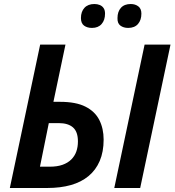

<svg xmlns="http://www.w3.org/2000/svg" viewBox="-20 -936 869 956"><path d="M29 0 180 -714H306L246 -429H279Q358 -429 405.5 -405Q453 -381 474.5 -338.5Q496 -296 496 -241Q496 -180 476.5 -134.5Q457 -89 420.5 -59Q384 -29 332.5 -14.5Q281 0 216 0ZM227 -106Q265 -106 291.5 -115.5Q318 -125 335 -142Q352 -159 360 -181.5Q368 -204 368 -232Q368 -280 343.5 -301.5Q319 -323 273 -323H223L179 -106ZM549 0 700 -714H829L678 0ZM618 -797Q595 -797 579.5 -808.5Q564 -820 565 -846Q565 -878 582 -897Q599 -916 631 -916Q653 -916 668.5 -904.5Q684 -893 684 -868Q684 -836 667 -816.5Q650 -797 618 -797ZM438 -797Q414 -797 398.5 -808.5Q383 -820 383 -846Q383 -878 400.5 -897Q418 -916 450 -916Q465 -916 477 -911Q489 -906 496 -895.5Q503 -885 503 -868Q503 -836 486 -816.5Q469 -797 438 -797Z"/></svg>

Font: Noto Sans Display SemiBold
Style: Italic
Weight: 600
Italic angle: -12°
Designer: Monotype Design Team
Foundry: Monotype Imaging Inc.
Version: Version 2.003